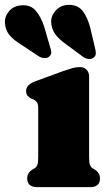

<svg xmlns="http://www.w3.org/2000/svg" viewBox="-84 -774 452 794"><path d="M284.5 -458V-123.5Q284.5 -101 288 -92.2Q291.5 -83.5 298.5 -78.5L307 -73.5Q329.5 -59.5 329.5 -36.5Q329.5 0 288 0H70.5Q28.5 0 28.5 -36.5Q28.5 -59.5 51 -73.5L60 -78.5Q67 -83.5 70.5 -92.2Q74 -101 74 -123.5V-324.5Q74 -343.5 68.8 -350.8Q63.5 -358 55.5 -362.5L46.5 -365.5Q36 -371 30 -378.2Q24 -385.5 24 -398Q24 -423 59.5 -437L178.5 -480.5Q202 -488.5 216.2 -492.5Q230.5 -496.5 247.5 -496.5Q264 -496.5 274.2 -485.5Q284.5 -474.5 284.5 -458ZM289 -660 309 -575.5Q312.5 -562.5 312.2 -552.5Q312 -542.5 303 -535.5Q294.5 -529 282.2 -530.2Q270 -531.5 259.5 -539L190.5 -590Q158 -613 143.2 -634.5Q128.5 -656 127.5 -684.5Q127.5 -710.5 147.8 -732Q168 -753.5 201.5 -754Q239 -753.5 258.5 -727.8Q278 -702 289 -660ZM98.5 -664.5 123 -580Q127.5 -568 128 -558Q128.5 -548 120 -540.5Q112 -533 99.8 -533.8Q87.5 -534.5 76.5 -541L5 -588.5Q-29.5 -609.5 -45.5 -629.8Q-61.5 -650 -63.5 -678.5Q-65.5 -705 -46.8 -727.5Q-28 -750 5.5 -752Q42.5 -754.5 63.8 -729.8Q85 -705 98.5 -664.5Z"/></svg>

Font: Fraunces 9pt S050 Black
Style: Regular
Weight: 900
Version: Version 1.000; ttfautohint (v1.8.3)